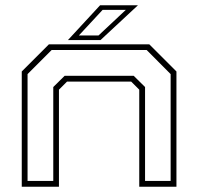

<svg xmlns="http://www.w3.org/2000/svg" viewBox="-20 -708 752 728"><path d="M62.5 0V-437L165.5 -540H546L649 -437V0H508V-368L477.5 -398.5H234L203.5 -368V0ZM84.5 -22H182V-378L225 -420.5H487L530 -378V-22H627V-427L536 -518.5H176L84.5 -427ZM237.5 -556 359.5 -688H503L361 -556ZM279 -573.5H353.5L457 -670.5H369Z"/></svg>

Font: Tourney Expanded ExtraLight
Style: Regular
Weight: 200
Width: 7
Designer: Tyler Finck
Foundry: Etcetera Type Co
Version: Version 1.010; ttfautohint (v1.8.3)